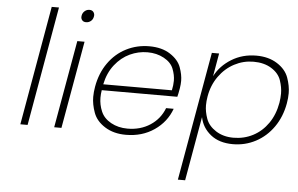

<svg xmlns="http://www.w3.org/2000/svg" viewBox="-62 -837 1842 1187"><g transform="rotate(5 859.0 -243.0)"><path d="M257 -740 127 0H82L212 -740Z M432 -664Q416 -664 408 -673Q400 -682 400 -694Q400 -699 401 -703Q404 -720 417 -731Q430 -742 446 -742Q462 -742 470 -732.5Q478 -723 478 -711Q478 -707 477 -703Q474 -685 461 -674.5Q448 -664 432 -664ZM433 -543 337 0H292L388 -543Z M1045 -308Q1039 -272 1034 -254H565Q561 -229 561 -207Q561 -164 578.5 -122.5Q596 -81 641 -56Q686 -31 744 -31Q824 -31 884.5 -70.5Q945 -110 971 -178H1018Q988 -95 913 -43.5Q838 8 737 8Q661 8 607 -26Q553 -60 534.5 -111Q516 -162 516 -208Q516 -238 522 -272Q537 -357 581.5 -420Q626 -483 692 -516.5Q758 -550 835 -550Q913 -550 964.5 -516.5Q1016 -483 1032.5 -437.5Q1049 -392 1049 -354Q1049 -332 1045 -308ZM997 -291Q1004 -323 1004 -351Q1004 -386 989 -424.5Q974 -463 929 -487.5Q884 -512 827 -512Q770 -512 717.5 -487.5Q665 -463 625.5 -413Q586 -363 571 -291Z M1243 -400Q1277 -466 1345 -508Q1413 -550 1499 -550Q1575 -550 1628.5 -516Q1682 -482 1700 -431.5Q1718 -381 1718 -336Q1718 -306 1712 -272Q1697 -188 1652.5 -124.5Q1608 -61 1542.5 -26.5Q1477 8 1401 8Q1316 8 1263 -34.5Q1210 -77 1197 -142L1127 256H1082L1223 -543H1268ZM1666 -272Q1671 -303 1671 -330Q1671 -368 1656.5 -411Q1642 -454 1596.5 -482.5Q1551 -511 1485 -511Q1422 -511 1366 -481.5Q1310 -452 1271 -397.5Q1232 -343 1220 -272Q1215 -243 1215 -217Q1215 -178 1230.5 -134.5Q1246 -91 1292 -61.5Q1338 -32 1401 -32Q1467 -32 1522.5 -61Q1578 -90 1615.5 -144Q1653 -198 1666 -272Z"/></g></svg>

Font: Fz Poppins ExtLt
Style: Italic
Weight: 200
Italic angle: -10°
Designer: Ninad Kale (Devanagari), Jonny Pinhorn (Latin)
Foundry: Indian Type Foundry
Version: Vit hóa bi Vntype.Com & FontZin.Com